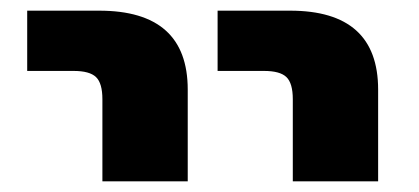

<svg xmlns="http://www.w3.org/2000/svg" viewBox="-20 -540 785 360"><path d="M388 -407V-520H524Q689 -520 689 -372V-200H529V-354Q529 -384 517 -395.5Q505 -407 475 -407ZM31 -407V-520H166Q332 -520 332 -372V-200H172V-354Q172 -384 160 -395.5Q148 -407 118 -407Z"/></svg>

Font: M PLUS 1p ExtraBold
Style: Regular
Weight: 800
Version: Version 1.062